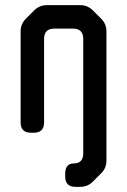

<svg xmlns="http://www.w3.org/2000/svg" viewBox="-20 -505 493 745"><path d="M233 180Q233 220 273 220H291Q320 220 340 200L373 167Q393 147 393 118V-383Q393 -412 373 -432L341 -464Q320 -485 292 -485H162Q133 -485 113 -465L80 -432Q60 -412 60 -383V-30Q60 10 100 10H111Q151 10 151 -30V-354Q151 -394 191 -394H263Q303 -394 303 -354V89Q303 129 267 129Q233 129 233 169Z"/></svg>

Font: WD-XL Lubrifont TC
Style: Regular
Weight: 400
Designer: [WD-XL Lubrifont] Copyright 2020-2022 (c) NightFurySL2001, Skr-ZERO; [ZCOOL QingKe HuangYou] Copyright 2018-2022 (c) The
Version: Version 2.001;hotconv 1.1.1;makeotfexe 2.6.0